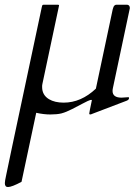

<svg xmlns="http://www.w3.org/2000/svg" viewBox="-40 -459 563 792"><path d="M213.4 8.8Q194.8 13.2 167.7 13.2Q140.6 13.2 109.4 6.3L48.8 291Q8.8 312.5 -7.3 312.5Q-20 312.5 -20 296.4Q-20 288.1 -14.6 263.7Q-1 200.2 9.3 149.4L132.3 -429.2Q133.8 -436 135 -437.7Q136.2 -439.5 140.6 -439.5H198.7Q203.6 -439.5 203.6 -436.8Q203.6 -434.1 202.1 -429.2L134.8 -112.3Q133.8 -108.9 133.8 -105.5V-99.6Q133.8 -66.9 162.1 -49.8Q186 -35.6 222.7 -35.6Q294.4 -35.6 355.5 -93.3L424.8 -419.9Q425.3 -421.4 426.3 -424.8Q427.2 -428.2 428.7 -431.6Q433.1 -439.5 440.4 -439.5H484.9Q495.6 -438 495.6 -425.3L425.8 -96.2Q424.3 -89.4 424.3 -84Q424.3 -56.2 461.4 -56.2L490.2 -58.1Q492.2 -58.1 492.2 -54.2Q492.2 -47.4 482.4 -43.5L341.3 10.3Q335.4 13.2 331.8 13.2Q328.1 13.2 328.1 9.5Q328.1 5.9 338.9 -45.4Q338.9 -47.9 332.8 -46.6Q326.7 -45.4 299.1 -30.8Q271.5 -16.1 258.3 -9.5Q245.1 -2.9 234.6 1.5Q224.1 5.9 213.4 8.8Z"/></svg>

Font: Cardo-Italic
Style: Italic
Weight: 400
Italic angle: -12°
Designer: David J. Perry
Foundry: David J. Perry
Version: Version 0.991